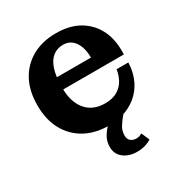

<svg xmlns="http://www.w3.org/2000/svg" viewBox="-169 -646 909 964"><g transform="rotate(-30 285.5 -164.0)"><path d="M291 11Q214 11 155.5 -21Q97 -53 64 -112.5Q31 -172 31 -256Q31 -341 64 -400.5Q97 -460 155.5 -492Q214 -524 291 -524L294 -456Q261 -456 236 -437.5Q211 -419 197 -378.5Q183 -338 183 -270Q183 -188 222 -141.5Q261 -95 332 -95Q375 -95 403.5 -112Q432 -129 447 -157Q462 -185 466 -215H534Q533 -170 517.5 -129.5Q502 -89 471.5 -57.5Q441 -26 396 -7.5Q351 11 291 11ZM107 -261V-330H384L535 -284V-261ZM384 -330Q384 -367 373.5 -395.5Q363 -424 343 -440Q323 -456 294 -456L291 -524Q370 -524 424 -493Q478 -462 506.5 -408.5Q535 -355 535 -284ZM349 196Q303 196 272 172Q241 148 241 106Q241 75 256 49Q271 23 295 0.5Q319 -22 344 -41L384 -4Q364 19 349 42.5Q334 66 334 94Q334 114 346.5 125Q359 136 378 136Q388 136 395.5 134Q403 132 412 126L433 173Q420 182 398.5 189Q377 196 349 196Z"/></g></svg>

Font: Montagu Slab 144pt SemiBold
Style: Regular
Weight: 600
Version: Version 1.000